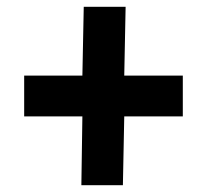

<svg xmlns="http://www.w3.org/2000/svg" viewBox="-20 -607 585 564"><path d="M219 -63H341L345 -265H517V-385H345L349 -587H226L222 -385H51V-265H222Z"/></svg>

Font: Fixel Text 20240404
Style: Bold Italic
Weight: 700
Width: 4
Italic angle: -10°
Designer: AlfaBravo + MacPaw
Foundry: Kyrylo Tkachov, Marchela Mozhyna, Serhii Makarenko, Maria Weinstein, Zakhar Kryvoshyya
Version: Version 1.211;Glyphs 3.2 (3225)